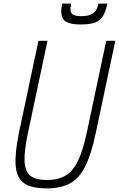

<svg xmlns="http://www.w3.org/2000/svg" viewBox="-20 -1025 656 1059"><path d="M236 14Q154 14 113 -14.5Q72 -43 66.5 -111Q61 -179 85 -295L192 -800H242L134 -291Q113 -192 115.5 -135.5Q118 -79 147.5 -55.5Q177 -32 237 -32Q300 -32 341.5 -56.5Q383 -81 410.5 -138.5Q438 -196 459 -295L566 -800H616L508 -291Q484 -175 450.5 -108Q417 -41 366 -13.5Q315 14 236 14ZM426 -890Q354 -890 332 -915.5Q310 -941 323 -1005H372Q367 -978 370 -963Q373 -948 387 -942Q401 -936 428 -936Q458 -936 477 -943Q496 -950 507 -965Q518 -980 523 -1005H572Q563 -961 547 -935.5Q531 -910 502 -900Q473 -890 426 -890Z"/></svg>

Font: Victor Mono Thin
Style: Italic
Weight: 100
Italic angle: -12°
Monospace: yes
Designer: Rune Bjørnerås
Version: Version 1.561;gftools[0.9.30]